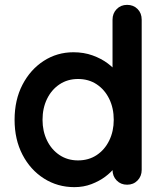

<svg xmlns="http://www.w3.org/2000/svg" viewBox="-20 -760 668 790"><path d="M503 -740Q529 -740 546 -723Q563 -706 563 -679V-61Q563 -35 546 -17.5Q529 0 503 0Q477 0 460 -17.5Q443 -35 443 -61V-110L465 -101Q465 -88 451 -69.5Q437 -51 413 -33Q389 -15 356.5 -2.5Q324 10 286 10Q217 10 161 -25.5Q105 -61 72.5 -123.5Q40 -186 40 -267Q40 -349 72.5 -411.5Q105 -474 160 -509.5Q215 -545 282 -545Q325 -545 361 -532Q397 -519 423.5 -499Q450 -479 464.5 -458.5Q479 -438 479 -424L443 -411V-679Q443 -705 460 -722.5Q477 -740 503 -740ZM301 -100Q345 -100 378 -122Q411 -144 429.5 -182Q448 -220 448 -267Q448 -315 429.5 -353Q411 -391 378 -413Q345 -435 301 -435Q258 -435 225 -413Q192 -391 173.5 -353Q155 -315 155 -267Q155 -220 173.5 -182Q192 -144 225 -122Q258 -100 301 -100Z"/></svg>

Font: zvoove
Style: Bold
Weight: 700
Designer: Vernon Adams (Nunito) & Andrew Paglinawan (Quicksand)
Foundry: zvoove
Version: Version 3.006